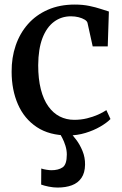

<svg xmlns="http://www.w3.org/2000/svg" viewBox="-20 -583 536 842"><path d="M279.5 11Q196.5 11 141.5 -25.5Q86.5 -62 58.8 -125.2Q31 -188.5 31 -268.5Q30.5 -330 48.8 -383.5Q67 -437 102.5 -477.2Q138 -517.5 189.8 -540.2Q241.5 -563 308 -563Q343 -563 371.8 -557Q400.5 -551 422 -543.8Q443.5 -536.5 457.5 -532.5L452.5 -379.5H386.5L364 -481.5Q362.5 -490 351.5 -496.8Q340.5 -503.5 324.8 -507.5Q309 -511.5 291 -511.5Q249 -511.5 216.8 -487.5Q184.5 -463.5 166.2 -416Q148 -368.5 147.5 -297Q147.5 -237 159 -191.8Q170.5 -146.5 191.8 -116.8Q213 -87 242 -72.2Q271 -57.5 305.5 -57.5Q335 -57.5 361.5 -64Q388 -70.5 409.8 -80.2Q431.5 -90 446.5 -100L464.5 -61Q448.5 -44.5 419.8 -27.8Q391 -11 354.8 0Q318.5 11 279.5 11ZM232.5 239.5Q214 239.5 194 235.5Q174 231.5 160.5 226.5L161 156Q171 159.5 184.5 161.5Q198 163.5 205.5 163.5Q236 163.5 254.5 151Q273 138.5 273 94.5Q273 75.5 267 56.2Q261 37 253 21.8Q245 6.5 239.5 -1L269.5 -6L287.5 -1Q298.5 9 314.2 29.8Q330 50.5 341.8 79Q353.5 107.5 353 139Q352.5 175 337.2 197.2Q322 219.5 295.2 229.5Q268.5 239.5 232.5 239.5Z"/></svg>

Font: Merriweather 36pt Medium
Style: Regular
Weight: 500
Version: Version 2.100